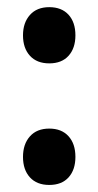

<svg xmlns="http://www.w3.org/2000/svg" viewBox="-20 -507 278 542"><path d="M44.9 -407.2Q44.9 -371.1 64.5 -349.6Q84 -328.1 119.1 -328.1Q154.3 -328.1 173.6 -349.6Q192.9 -371.1 192.9 -407.2Q192.9 -444.3 173.3 -465.6Q153.8 -486.8 119.1 -486.8Q84 -486.8 64.5 -464.8Q44.9 -442.9 44.9 -407.2ZM44.9 -64Q44.9 -27.8 64.5 -6.3Q84 15.1 119.1 15.1Q154.3 15.1 173.6 -6.3Q192.9 -27.8 192.9 -64Q192.9 -101.1 173.3 -122.6Q153.8 -144 119.1 -144Q84 -144 64.5 -122.1Q44.9 -100.1 44.9 -64Z"/></svg>

Font: Sura
Style: Bold
Weight: 700
Designer: Carolina Giovagnoli
Foundry: Huerta Tipografica
Version: Version 1.002;PS 001.002;hotconv 1.0.70;makeotf.lib2.5.58329